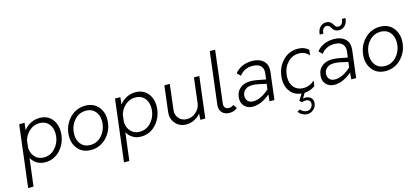

<svg xmlns="http://www.w3.org/2000/svg" viewBox="-74 -1371 4889 2251"><g transform="rotate(-15 2370.0 -245.0)"><path d="M388 -510Q491 -510 545.5 -435.5Q600 -361 587 -250Q573 -140 500 -65Q427 10 324 10Q267 10 223.5 -16Q180 -42 156 -87L114 250H49L141 -500H206L196 -413Q219 -443 248.5 -464.5Q278 -486 313.5 -498Q349 -510 388 -510ZM322 -49Q401 -49 456.5 -107Q512 -165 523 -250Q533 -336 492 -393.5Q451 -451 371 -451Q306 -451 254.5 -408Q203 -365 181 -297L170 -203Q175 -135 216 -92Q257 -49 322 -49Z M879 10Q773 10 715 -65Q657 -140 670.5 -250Q684 -360 760.5 -435Q837 -510 943 -510Q1049 -510 1107 -435Q1165 -360 1151.5 -250Q1138 -140 1061.5 -65Q985 10 879 10ZM886 -49Q965 -49 1020.5 -107Q1076 -165 1087 -250Q1097 -336 1056 -393.5Q1015 -451 935 -451Q857 -451 801 -393.5Q745 -336 735 -250Q724 -165 765.5 -107Q807 -49 886 -49Z M1551 -510Q1654 -510 1708.5 -435.5Q1763 -361 1750 -250Q1736 -140 1663 -65Q1590 10 1487 10Q1430 10 1386.5 -16Q1343 -42 1319 -87L1277 250H1212L1304 -500H1369L1359 -413Q1382 -443 1411.5 -464.5Q1441 -486 1476.5 -498Q1512 -510 1551 -510ZM1485 -49Q1564 -49 1619.5 -107Q1675 -165 1686 -250Q1696 -336 1655 -393.5Q1614 -451 1534 -451Q1469 -451 1417.5 -408Q1366 -365 1344 -297L1333 -203Q1338 -135 1379 -92Q1420 -49 1485 -49Z M2262 -500H2327L2266 0H2206L2211 -76Q2179 -36 2133 -13Q2087 10 2038 10Q1955 10 1905 -47.5Q1855 -105 1865 -187L1903 -500H1969L1932 -194Q1924 -134 1961 -91.5Q1998 -49 2059 -49Q2120 -49 2168.5 -91.5Q2217 -134 2225 -194Z M2560 10Q2500 10 2468.5 -26Q2437 -62 2444 -120L2521 -750H2586L2510 -120Q2505 -85 2520.5 -66.5Q2536 -48 2568 -48Q2601 -48 2623 -69L2655 -24Q2617 10 2560 10Z M2969 -510Q3056 -510 3106 -463Q3156 -416 3145 -327L3105 0H3046L3053 -82Q2947 10 2843 10Q2776 10 2738.5 -33Q2701 -76 2710 -143Q2714 -178 2730.5 -206.5Q2747 -235 2779.5 -257Q2812 -279 2860 -284Q2908 -289 2975 -277L3073 -258L3082 -330Q3087 -372 3071.5 -400Q3056 -428 3027 -440.5Q2998 -453 2958 -453Q2908 -453 2867 -433Q2826 -413 2800 -376L2759 -416Q2792 -460 2845.5 -485Q2899 -510 2969 -510ZM2864 -49Q2956 -49 3058 -142L3066 -207L2970 -228Q2878 -247 2830.5 -221.5Q2783 -196 2777 -146Q2772 -103 2795.5 -76Q2819 -49 2864 -49Z M3522 -453Q3442 -453 3386 -395.5Q3330 -338 3320 -250Q3313 -193 3328.5 -147Q3344 -101 3381.5 -74Q3419 -47 3472 -47Q3550 -47 3608 -103L3599 -36Q3543 6 3469 10L3433 70Q3488 59 3522 85.5Q3556 112 3550 160Q3545 202 3512.5 231Q3480 260 3438 260Q3406 260 3375 243Q3344 226 3331 201L3365 185Q3376 201 3398.5 212.5Q3421 224 3442 224Q3469 224 3489.5 205.5Q3510 187 3513 160Q3518 122 3489 107Q3460 92 3413 108L3384 86L3432 9Q3338 -1 3290.5 -73Q3243 -145 3256 -250Q3270 -362 3343.5 -436Q3417 -510 3523 -510Q3600 -510 3652 -464L3644 -396Q3599 -453 3522 -453Z M3861 -603H3817Q3818 -655 3848.5 -689Q3879 -723 3923 -723Q3979 -723 4006 -670Q4022 -637 4055 -637Q4080 -637 4096.5 -658Q4113 -679 4114 -713H4157Q4156 -661 4126 -627.5Q4096 -594 4051 -594Q3994 -594 3967 -647Q3951 -680 3919 -680Q3894 -680 3877.5 -658.5Q3861 -637 3861 -603ZM3961 -510Q4048 -510 4098 -463Q4148 -416 4137 -327L4097 0H4038L4045 -82Q3939 10 3835 10Q3768 10 3730.5 -33Q3693 -76 3702 -143Q3706 -178 3722.5 -206.5Q3739 -235 3771.5 -257Q3804 -279 3852 -284Q3900 -289 3967 -277L4065 -258L4074 -330Q4079 -372 4063.5 -400Q4048 -428 4019 -440.5Q3990 -453 3950 -453Q3900 -453 3859 -433Q3818 -413 3792 -376L3751 -416Q3784 -460 3837.5 -485Q3891 -510 3961 -510ZM3856 -49Q3948 -49 4050 -142L4058 -207L3962 -228Q3870 -247 3822.5 -221.5Q3775 -196 3769 -146Q3764 -103 3787.5 -76Q3811 -49 3856 -49Z M4456 10Q4350 10 4292 -65Q4234 -140 4247.5 -250Q4261 -360 4337.5 -435Q4414 -510 4520 -510Q4626 -510 4684 -435Q4742 -360 4728.5 -250Q4715 -140 4638.5 -65Q4562 10 4456 10ZM4463 -49Q4542 -49 4597.5 -107Q4653 -165 4664 -250Q4674 -336 4633 -393.5Q4592 -451 4512 -451Q4434 -451 4378 -393.5Q4322 -336 4312 -250Q4301 -165 4342.5 -107Q4384 -49 4463 -49Z"/></g></svg>

Font: Orkney Light
Style: LightItalic
Weight: 300
Designer: Samuel Oakes and Alfredo Marco Pradil
Foundry: Alfredo Marco Pradil
Version: 1.0; ttfautohint (v1.5)